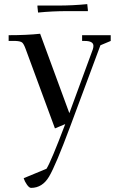

<svg xmlns="http://www.w3.org/2000/svg" viewBox="-20 -610 577 933"><path d="M22 -411V-439Q110 -439 175 -446L317 -60L431 -370Q434 -379 434 -387Q434 -411 392 -411H379V-439H518V-411L468 -390L321 5Q251 193 218.5 248Q186 303 131 303Q122 303 111 287.5Q100 272 95 256L206 210Q228 175 297 -7L247 14L105 -371Q96 -396 88 -403Q80 -410 56 -411ZM162 -577V-583H261Q334 -583 404 -590L407 -562V-556H308Q235 -556 165 -549Z"/></svg>

Font: Dihjauti
Style: Bold
Weight: 700
Designer: T. Christopher White
Version: Version 3.0.0